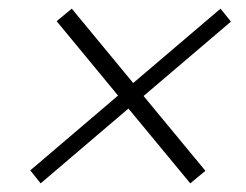

<svg xmlns="http://www.w3.org/2000/svg" viewBox="-20 -597 570 444"><path d="M74 -173 50 -203 253 -376 111 -548 146 -577 288 -405 490 -577 514 -547 312 -375 455 -202 420 -173 277 -346Z"/></svg>

Font: Poppins ExtraLight
Style: Italic
Weight: 275
Italic angle: -10°
Designer: Ninad Kale (Devanagari), Jonny Pinhorn (Latin)
Foundry: Indian Type Foundry
Version: Version 3.200;PS 1.000;hotconv 16.6.54;makeotf.lib2.5.65590